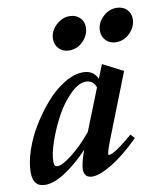

<svg xmlns="http://www.w3.org/2000/svg" viewBox="-90 -775 727 852"><g transform="rotate(-10 273.0 -348.5)"><path d="M464.8 -557.6Q437.5 -557.6 419.9 -575.2Q402.3 -592.8 402.3 -619.6Q402.3 -654.3 429.7 -680.9Q457 -707.5 491.2 -707.5Q519.5 -707.5 537.4 -690.7Q555.2 -673.8 555.2 -647Q555.2 -612.8 528.8 -585.2Q502.4 -557.6 464.8 -557.6ZM253.9 -557.6Q226.6 -557.6 208.7 -575.2Q190.9 -592.8 190.9 -619.6Q190.9 -653.8 218.5 -680.7Q246.1 -707.5 279.8 -707.5Q308.1 -707.5 325.9 -690.7Q343.8 -673.8 343.8 -647Q343.8 -612.8 317.6 -585.2Q291.5 -557.6 253.9 -557.6ZM45.9 11.2Q-9.3 11.2 -9.3 -54.2Q-9.3 -98.1 9 -152.8Q27.3 -207.5 59.1 -259.3Q90.8 -311 129.2 -354.7Q167.5 -398.4 211.9 -425Q256.3 -451.7 295.9 -451.7Q342.8 -451.7 360.8 -411.1L385.7 -473.1L477.1 -425.8L366.2 -143.6Q343.8 -86.9 343.8 -75.2Q343.8 -70.3 347.2 -70.3Q370.6 -70.3 455.6 -142.6L472.7 -124.5Q404.8 -57.1 348.1 -22.9Q291.5 11.2 258.3 11.2Q221.7 11.2 220.7 -26.4Q221.2 -55.2 242.2 -112.3Q189.9 -57.1 137.9 -22.9Q85.9 11.2 45.9 11.2ZM98.1 -85.9Q98.1 -72.8 101.6 -66.9Q105 -61 113.3 -61Q135.7 -61 181.4 -97.2Q227.1 -133.3 271.5 -187L346.2 -375Q334 -408.7 301.8 -408.7Q268.1 -408.7 230 -370.6Q191.9 -332.5 163.8 -280.3Q135.7 -228 116.9 -173.6Q98.1 -119.1 98.1 -85.9Z"/></g></svg>

Font: Elstob 10pt
Style: Bold Italic
Weight: 700
Italic angle: -20°
Designer: Peter S. Baker
Version: Version 1.015